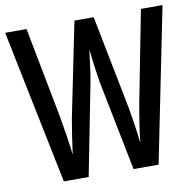

<svg xmlns="http://www.w3.org/2000/svg" viewBox="-81 -795 888 876"><g transform="rotate(-10 363.5 -357.0)"><path d="M728 -714H628L547 -298C537 -244 526 -176 519 -113C512 -176 503 -233 495 -278L409 -714H320L231 -277C223 -231 213 -168 206 -113C201 -161 190 -231 178 -298L98 -714H-1L145 0H260L343 -423C352 -469 358 -529 364 -573C371 -506 380 -450 384 -422L468 0H584Z"/></g></svg>

Font: Noto Sans Gujarati ExtraCondensed Medium
Style: Regular
Weight: 500
Width: 2
Designer: Jelle Bosma - Monotype Design Team, Universal Thirst
Foundry: Monotype Imaging Inc.
Version: Version 2.106